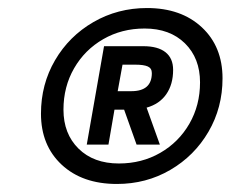

<svg xmlns="http://www.w3.org/2000/svg" viewBox="-20 -730 574 478"><path d="M534 -535Q534 -462 499 -402Q464 -342 404 -307Q344 -272 271 -272Q185 -272 133.5 -320Q82 -368 82 -447Q82 -520 117 -580Q152 -640 212.5 -675Q273 -710 346 -710Q431 -710 482.5 -662Q534 -614 534 -535ZM478 -525Q478 -585 440.5 -622Q403 -659 340 -659Q283 -659 237 -632.5Q191 -606 164.5 -560Q138 -514 138 -457Q138 -397 175.5 -360Q213 -323 276 -323Q333 -323 379 -349.5Q425 -376 451.5 -422Q478 -468 478 -525ZM411 -556Q411 -520 394 -495.5Q377 -471 345 -462L378 -370H320L289 -457H265L250 -370H196L239 -615H337Q373 -615 392 -600Q411 -585 411 -556ZM358 -548Q358 -560 348 -564.5Q338 -569 317 -569H285L273 -503H307Q358 -503 358 -548Z"/></svg>

Font: Sarabun
Style: Bold Italic
Weight: 700
Italic angle: -10°
Designer: Suppakit Chalermlarp | Katatrad Co.,Ltd.
Foundry: Cadson Demak Co.,Ltd.
Version: Version 1.000; ttfautohint (v1.6)